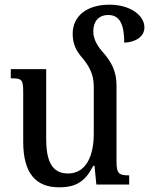

<svg xmlns="http://www.w3.org/2000/svg" viewBox="-20 -787 636 819"><path d="M477 -98V-421C477 -482 457 -523 413 -571C390 -599 378 -625 378 -654C378 -695 400 -723 442 -723C490 -723 510 -684 510 -605C559 -607 596 -631 596 -670C596 -722 535 -767 447 -767C351 -767 290 -719 290 -643C290 -599 305 -569 333 -538C361 -503 380 -470 380 -417V-216C380 -127 350 -47 270 -47C198 -47 177 -106 177 -196V-492H26V-453C75 -453 79 -447 79 -392V-182C79 -48 133 12 232 12C304 12 343 -12 378 -80H383L391 0H531V-39C487 -39 477 -46 477 -98Z"/></svg>

Font: Noto Serif Armenian
Style: Regular
Weight: 400
Designer: Monotype Design Team
Foundry: Monotype Imaging Inc.
Version: Version 1.901